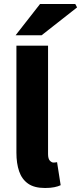

<svg xmlns="http://www.w3.org/2000/svg" viewBox="-20 -927 405 959"><path d="M205 12Q151 12 120 -10Q89 -32 75.5 -71.5Q62 -111 62 -164V-699H220V-158Q220 -134 229 -124.5Q238 -115 247 -115Q252 -115 255.5 -115.5Q259 -116 265 -117L283 -2Q271 4 251.5 8Q232 12 205 12ZM58 -751 180 -907H356L365 -890L188 -751Z"/></svg>

Font: Mada ExtraBold
Style: Regular
Weight: 800
Designer: Khaled Hosny
Version: Version 1.5